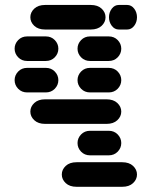

<svg xmlns="http://www.w3.org/2000/svg" viewBox="-20 -631 564 763"><path d="M284.2 111.3H465.8Q493.2 111.3 508.8 96.7Q524.4 82 524.4 62.5Q524.4 43 508.8 28.3Q493.2 13.7 465.8 13.7H284.2Q256.8 13.7 241.2 28.3Q225.6 43 225.6 62.5Q225.6 82 241.2 96.7Q256.8 111.3 284.2 111.3ZM337.9 -13.7H412.1Q433.6 -13.7 447.8 -28.3Q461.9 -43 461.9 -62.5Q461.9 -82 447.8 -96.7Q433.6 -111.3 412.1 -111.3H337.9Q316.4 -111.3 302.2 -96.7Q288.1 -82 288.1 -62.5Q288.1 -43 302.2 -28.3Q316.4 -13.7 337.9 -13.7ZM159.2 -138.7H403.3Q430.7 -138.7 446.3 -153.3Q461.9 -168 461.9 -187.5Q461.9 -207 446.3 -221.7Q430.7 -236.3 403.3 -236.3H159.2Q131.8 -236.3 116.2 -221.7Q100.6 -207 100.6 -187.5Q100.6 -168 116.2 -153.3Q131.8 -138.7 159.2 -138.7ZM87.9 -263.7H162.1Q183.6 -263.7 197.8 -278.3Q211.9 -293 211.9 -312.5Q211.9 -332 197.8 -346.7Q183.6 -361.3 162.1 -361.3H87.9Q66.4 -361.3 52.2 -346.7Q38.1 -332 38.1 -312.5Q38.1 -293 52.2 -278.3Q66.4 -263.7 87.9 -263.7ZM337.9 -263.7H412.1Q433.6 -263.7 447.8 -278.3Q461.9 -293 461.9 -312.5Q461.9 -332 447.8 -346.7Q433.6 -361.3 412.1 -361.3H337.9Q316.4 -361.3 302.2 -346.7Q288.1 -332 288.1 -312.5Q288.1 -293 302.2 -278.3Q316.4 -263.7 337.9 -263.7ZM87.9 -388.7H162.1Q183.6 -388.7 197.8 -403.3Q211.9 -418 211.9 -437.5Q211.9 -457 197.8 -471.7Q183.6 -486.3 162.1 -486.3H87.9Q66.4 -486.3 52.2 -471.7Q38.1 -457 38.1 -437.5Q38.1 -418 52.2 -403.3Q66.4 -388.7 87.9 -388.7ZM337.9 -388.7H412.1Q433.6 -388.7 447.8 -403.3Q461.9 -418 461.9 -437.5Q461.9 -457 447.8 -471.7Q433.6 -486.3 412.1 -486.3H337.9Q316.4 -486.3 302.2 -471.7Q288.1 -457 288.1 -437.5Q288.1 -418 302.2 -403.3Q316.4 -388.7 337.9 -388.7ZM159.2 -513.7H340.8Q368.2 -513.7 383.8 -528.3Q399.4 -543 399.4 -562.5Q399.4 -582 383.8 -596.7Q368.2 -611.3 340.8 -611.3H159.2Q131.8 -611.3 116.2 -596.7Q100.6 -582 100.6 -562.5Q100.6 -543 116.2 -528.3Q131.8 -513.7 159.2 -513.7ZM452.1 -513.7H485.4Q502 -513.7 513.2 -528.3Q524.4 -543 524.4 -562.5Q524.4 -582 513.2 -596.7Q502 -611.3 485.4 -611.3H452.1Q435.5 -611.3 424.3 -596.7Q413.1 -582 413.1 -562.5Q413.1 -543 424.3 -528.3Q435.5 -513.7 452.1 -513.7Z"/></svg>

Font: Workbench
Style: Regular
Weight: 400
Designer: Jens Kutilek
Foundry: Jens Kutilek
Version: Version 2.001